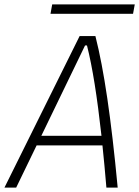

<svg xmlns="http://www.w3.org/2000/svg" viewBox="-32 -859 638 879"><path d="M-11.7 0H42L135.7 -193.4H437C443.4 -133.8 449.2 -69.3 455.1 0H506.8C476.6 -319.8 444.3 -538.1 404.8 -693.8H332.5ZM157.2 -237.3 357.4 -650.9H366.2C391.6 -550.3 412.6 -417 432.6 -237.3ZM199.2 -795.9H577.1L585 -838.9H207Z"/></svg>

Font: Cascadia Code PL ExtraLight
Style: Italic
Weight: 200
Italic angle: -10°
Monospace: yes
Designer: Aaron Bell
Foundry: Saja Typeworks
Version: Version 2404.023